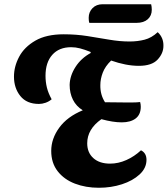

<svg xmlns="http://www.w3.org/2000/svg" viewBox="-20 -866 792 907"><path d="M164 -375Q106 -375 76 -412.5Q46 -450 46 -504Q46 -552 70.5 -598Q95 -644 147 -674Q199 -704 281 -704Q340 -704 393.5 -695.5Q447 -687 496.5 -678.5Q546 -670 592 -670Q630 -670 663 -678.5Q696 -687 725 -714Q753 -688 752 -649Q752 -614 724.5 -584.5Q697 -555 636 -555Q605 -555 572 -561.5Q539 -568 505 -580Q477 -553 465.5 -523Q454 -493 454 -464Q453 -419 476 -383Q496 -383 523.5 -382.5Q551 -382 570 -382Q586 -382 606.5 -382Q627 -382 642 -384Q645 -373 645 -362Q645 -325 621 -306.5Q597 -288 555 -288Q514 -288 459 -303Q392 -256 392 -189Q392 -145 421 -119Q450 -93 500 -93Q539 -93 577 -110Q615 -127 646 -156Q672 -143 672 -111Q672 -72 639.5 -42Q607 -12 556 4.5Q505 21 447 21Q385 21 334 1.5Q283 -18 252.5 -57Q222 -96 222 -153Q222 -211 260 -263Q298 -315 371 -345Q340 -364 324.5 -395Q309 -426 309 -465Q310 -508 336.5 -549.5Q363 -591 409 -616L407 -621Q379 -632 358 -637.5Q337 -643 316 -643Q259 -643 227 -607Q195 -571 195 -508Q195 -479 201.5 -452.5Q208 -426 224 -397Q211 -386 195 -380.5Q179 -375 164 -375ZM402 -758Q400 -764 399.5 -770.5Q399 -777 399 -782Q399 -809 417 -827.5Q435 -846 465 -846H694Q697 -834 697 -820Q697 -792 678 -775Q659 -758 625 -758Z"/></svg>

Font: Sansita Swashed SemiBold
Style: Regular
Weight: 600
Designer: Pablo Cosgaya
Foundry: Omnibus-Type
Version: Version 1.003; ttfautohint (v1.8.3)